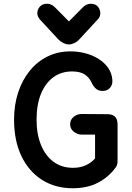

<svg xmlns="http://www.w3.org/2000/svg" viewBox="-20 -989 704 1024"><path d="M368 15Q275 15 204.5 -29.5Q134 -74 94.5 -156Q55 -238 55 -351Q55 -430 77 -496.5Q99 -563 139 -612Q179 -661 234 -688Q289 -715 355 -715Q398 -715 437 -704.5Q476 -694 507 -674Q538 -654 557 -626.5Q576 -599 579 -565Q582 -539 567.5 -521.5Q553 -504 527 -504Q506 -504 493 -515Q480 -526 471 -543Q459 -573 434 -590.5Q409 -608 364 -608Q307 -608 264.5 -577Q222 -546 198.5 -488.5Q175 -431 175 -350Q175 -273 199 -215Q223 -157 266.5 -125.5Q310 -94 369 -94Q409 -94 438.5 -108Q468 -122 487 -144V-271H418Q393 -271 373.5 -286.5Q354 -302 354 -326Q354 -351 373.5 -366.5Q393 -382 419 -381L553 -380Q580 -380 593.5 -366.5Q607 -353 607 -325V-134Q607 -121 605 -112.5Q603 -104 597 -96Q560 -45 503 -15Q446 15 368 15ZM231 -969Q242 -969 252.5 -964.5Q263 -960 272 -951L387 -835H308L423 -951Q432 -960 442.5 -964.5Q453 -969 464 -969Q489 -969 502 -953.5Q515 -938 515 -918Q515 -909 511.5 -900.5Q508 -892 501 -885L403 -779Q391 -766 376 -759Q361 -752 347 -752Q334 -752 319 -759Q304 -766 291 -779L193 -885Q187 -892 183 -900.5Q179 -909 179 -918Q179 -938 192.5 -953.5Q206 -969 231 -969Z"/></svg>

Font: National Park SemiBold
Style: Regular
Weight: 600
Designer: Andrea Herstowski, Ben Hoepner
Version: Version 1.009